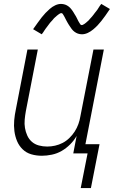

<svg xmlns="http://www.w3.org/2000/svg" viewBox="-20 -783 590 980"><path d="M193 -608 149 -634Q162 -652 172.5 -667Q183 -682 193 -694.5Q203 -707 212 -716.5Q221 -726 234 -737.5Q247 -749 262 -756Q277 -763 292 -763Q297 -763 302.5 -762Q308 -761 312.5 -759.5Q317 -758 321.5 -755.5Q326 -753 330 -750Q334 -747 337.5 -743.5Q341 -740 344 -736Q347 -732 350 -728Q353 -724 355.5 -719.5Q358 -715 360.5 -711Q363 -707 365.5 -703Q368 -699 370.5 -694Q373 -689 375.5 -684Q378 -679 380 -675Q382 -671 384.5 -667.5Q387 -664 389.5 -659.5Q392 -655 397 -655Q401 -655 405 -657.5Q409 -660 412.5 -662Q416 -664 419.5 -667.5Q423 -671 428 -675Q433 -679 434 -680.5Q435 -682 437 -684.5Q439 -687 442 -690Q445 -693 447.5 -696Q450 -699 453 -702.5Q456 -706 458.5 -709.5Q461 -713 464 -717Q467 -721 470.5 -725Q474 -729 477 -733.5Q480 -738 483 -743Q486 -748 489.5 -753Q493 -758 497 -763L541 -737Q529 -719 518 -703.5Q507 -688 497 -675.5Q487 -663 478 -653.5Q469 -644 456 -633Q443 -622 428 -615Q413 -608 398 -608Q393 -608 387.5 -609Q382 -610 377.5 -611.5Q373 -613 368.5 -615.5Q364 -618 360 -621Q356 -624 352.5 -627.5Q349 -631 346 -635Q343 -639 340.5 -643Q338 -647 335 -651Q332 -655 329.5 -659.5Q327 -664 324.5 -668Q322 -672 319.5 -677Q317 -682 314.5 -686.5Q312 -691 310 -695.5Q308 -700 305.5 -703.5Q303 -707 300.5 -711.5Q298 -716 293 -716Q289 -716 285 -713.5Q281 -711 277.5 -708.5Q274 -706 270.5 -703Q267 -700 262 -695.5Q257 -691 256 -690Q255 -689 253 -686.5Q251 -684 248.5 -681Q246 -678 243 -675Q240 -672 237 -668.5Q234 -665 231.5 -661.5Q229 -658 226 -654Q223 -650 220 -646Q217 -642 213.5 -637.5Q210 -633 207 -628Q204 -623 200.5 -618Q197 -613 193 -608ZM392 177 427 0H354L371 -89Q358 -66 338 -46Q318 -26 294.5 -12.5Q271 1 244.5 6.5Q218 12 194 12Q165 12 139.5 4.5Q114 -3 95.5 -21Q77 -39 67 -63Q57 -87 53.5 -114Q50 -141 52.5 -169Q55 -197 61 -225L120 -530H173L112 -216Q108 -194 106 -172Q104 -150 107.5 -129.5Q111 -109 119.5 -90.5Q128 -72 143 -59Q158 -46 178.5 -40.5Q199 -35 221 -35Q241 -35 261 -39.5Q281 -44 299.5 -53.5Q318 -63 334 -78.5Q350 -94 361.5 -112Q373 -130 380 -149.5Q387 -169 390 -188L457 -530H510L416 -47H488L444 177Z"/></svg>

Font: Lode Dark
Style: Italic
Weight: 400
Italic angle: -11°
Monospace: yes
Designer: Belleve Invis
Foundry: Belleve Invis
Version: Version 29.2.0; ttfautohint (v1.8.3)